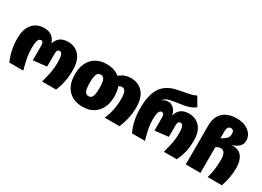

<svg xmlns="http://www.w3.org/2000/svg" viewBox="-21 -1493 3059 2242"><g transform="rotate(30 1508.0 -372.0)"><path d="M22 -290Q22 -421 81 -487.5Q140 -554 239 -554Q302 -554 340 -525Q378 -496 397 -439Q432 -554 559 -554Q654 -554 712 -487.5Q770 -421 770 -290Q770 -131 713 0H525Q548 -84 560 -148Q572 -212 572 -278Q572 -350 560.5 -381Q549 -412 525 -412Q508 -412 498.5 -399Q489 -386 489 -354V-180L307 -160V-354Q307 -386 299 -399Q291 -412 274 -412Q249 -412 236.5 -381Q224 -350 224 -278Q224 -212 236 -148.5Q248 -85 271 0H83Q22 -140 22 -290Z M1629 -288Q1629 -140 1568 0H1370Q1427 -132 1427 -284Q1427 -355 1412 -383.5Q1397 -412 1367 -412Q1343 -412 1323 -396Q1344 -341 1344 -266Q1344 -179 1312 -114.5Q1280 -50 1220.5 -15Q1161 20 1079 20Q955 20 884.5 -55Q814 -130 814 -268Q814 -355 846 -419.5Q878 -484 937.5 -519Q997 -554 1079 -554Q1187 -554 1254 -497Q1318 -554 1408 -554Q1508 -554 1568.5 -486Q1629 -418 1629 -288ZM1144 -266Q1144 -346 1129.5 -379Q1115 -412 1079 -412Q1043 -412 1028.5 -378.5Q1014 -345 1014 -268Q1014 -188 1028.5 -155Q1043 -122 1079 -122Q1115 -122 1129.5 -155.5Q1144 -189 1144 -266Z M1673 -300Q1673 -471 1727.5 -566.5Q1782 -662 1907 -697Q1957 -710 2027 -722Q2079 -731 2111.5 -739Q2144 -747 2176 -764L2245 -646Q2217 -622 2177.5 -607.5Q2138 -593 2105.5 -587.5Q2073 -582 2005 -572Q1928 -561 1892.5 -547Q1857 -533 1842 -504Q1874 -534 1919 -534Q1959 -534 1992.5 -504.5Q2026 -475 2039 -415Q2069 -534 2200 -534Q2293 -534 2349 -471Q2405 -408 2405 -290Q2405 -197 2389 -132Q2373 -67 2341 0H2166L2173 -27Q2193 -99 2203 -153Q2213 -207 2213 -278Q2213 -336 2201.5 -364Q2190 -392 2167 -392Q2149 -392 2139.5 -379Q2130 -366 2130 -334V-180L1948 -160V-334Q1948 -366 1939.5 -379Q1931 -392 1913 -392Q1889 -392 1877 -360.5Q1865 -329 1865 -258Q1865 -200 1874.5 -151Q1884 -102 1903 -32L1912 0H1737Q1673 -135 1673 -300Z M2994 -259Q2994 -128 2949 0H2757Q2791 -112 2791 -250Q2791 -309 2774.5 -339Q2758 -369 2722 -369Q2692 -369 2660 -347V0H2462V-526Q2462 -639 2527.5 -701.5Q2593 -764 2711 -764Q2781 -764 2832 -740.5Q2883 -717 2909.5 -677.5Q2936 -638 2936 -592Q2936 -545 2903.5 -513Q2871 -481 2808 -461Q2822 -463 2836 -463Q2914 -463 2954 -408Q2994 -353 2994 -259ZM2751 -578Q2751 -632 2709 -632Q2686 -632 2673 -615Q2660 -598 2660 -564V-466Q2714 -498 2732.5 -519Q2751 -540 2751 -578Z"/></g></svg>

Font: FiraGO Heavy
Style: Regular
Weight: 900
Designer: bBox Type
Foundry: bBox Type GmbH
Version: Version 1.001